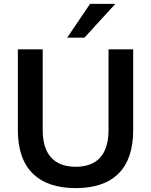

<svg xmlns="http://www.w3.org/2000/svg" viewBox="-20 -959 778 989"><path d="M370 10Q225 10 148.5 -65.5Q72 -141 72 -289V-705H200V-290Q200 -195 243.5 -147.5Q287 -100 370 -100Q453 -100 496 -147.5Q539 -195 539 -290V-705H666V-289Q666 -141 591 -65.5Q516 10 370 10ZM326 -765 444 -939H574L415 -765Z"/></svg>

Font: Nunito Sans 12pt ExtraLight
Style: Bold
Weight: 700
Version: Version 3.101;gftools[0.9.27]